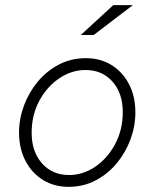

<svg xmlns="http://www.w3.org/2000/svg" viewBox="-20 -715 600 746"><path d="M246 11Q191 11 147.5 -15.5Q104 -42 79 -90Q54 -138 54 -200Q54 -253 73 -304.5Q92 -356 126.5 -397.5Q161 -439 208.5 -464Q256 -489 314 -489Q370 -489 413 -462.5Q456 -436 481 -388.5Q506 -341 506 -278Q506 -225 487 -173.5Q468 -122 433.5 -80.5Q399 -39 351.5 -14Q304 11 246 11ZM248 -35Q303 -35 350.5 -67.5Q398 -100 427.5 -155.5Q457 -211 457 -279Q457 -353 417 -398Q377 -443 312 -443Q258 -443 210 -410.5Q162 -378 132.5 -323Q103 -268 103 -199Q103 -126 143 -80.5Q183 -35 248 -35ZM294 -579 420 -695H496L344 -579Z"/></svg>

Font: Red Hat Text
Style: Italic
Weight: 300
Italic angle: -12°
Designer: Pentagram, MCKL
Foundry: Pentagram, MCKL
Version: Version 1.023